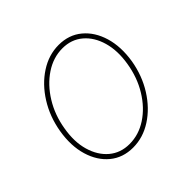

<svg xmlns="http://www.w3.org/2000/svg" viewBox="-143 -705 866 866"><g transform="rotate(-45 290.0 -271.5)"><path d="M244.3 11.4Q179.7 11.4 134.4 -25.9Q89.1 -63.2 69.8 -127.8Q50.4 -192.5 63.9 -274.1Q77.4 -353.7 117.4 -417.1Q157.3 -480.5 214 -517.2Q270.6 -554 333.8 -554Q399.1 -554 444.4 -516.3Q489.7 -478.7 509.1 -414.1Q528.4 -349.4 515.6 -268.5Q502.1 -188.9 462 -125.5Q421.9 -62.1 365.1 -25.4Q308.2 11.4 244.3 11.4ZM244.3 -11.4Q303.3 -11.4 355.5 -45.6Q407.7 -79.9 444.2 -139.4Q480.8 -198.9 492.9 -274.1Q505 -347.3 488.3 -405.5Q471.6 -463.8 431.8 -497.5Q392 -531.2 335.2 -531.2Q277 -531.2 224.8 -496.6Q172.6 -462 135.7 -402.5Q98.7 -343 86.6 -268.5Q73.9 -195.3 90.7 -137.1Q107.6 -78.8 147.5 -45.1Q187.5 -11.4 244.3 -11.4Z"/></g></svg>

Font: Inter Thin  BETA
Style: Italic
Weight: 100
Italic angle: -9.39999°
Designer: Rasmus Andersson
Foundry: rsms
Version: Version 3.011;git-f93a4a705